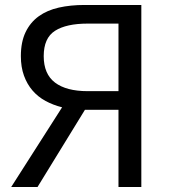

<svg xmlns="http://www.w3.org/2000/svg" viewBox="-20 -753 689 773"><path d="M457 -658H333Q247 -658 201.5 -629Q156 -600 156 -527Q156 -455 201.5 -420.5Q247 -386 333 -386H457ZM549 -733V0H457V-311H322L131 0H25L230 -321Q194 -330 163.5 -346.5Q133 -363 111 -388.5Q89 -414 76.5 -448.5Q64 -483 64 -527Q64 -584 83 -623.5Q102 -663 136 -687.5Q170 -712 217 -722.5Q264 -733 320 -733Z"/></svg>

Font: SpoqaHanSans-Regular
Style: Regular
Weight: 400
Designer: [Spoqa Han Sans] Dong-huui Kim \uAE40 \uB3D9 \uD718  Younghwa Kang \uAC15 \uC601 \uD654  [Noto Sans] Ryoko NISHIZUKA \u8
Foundry: Spoqa (http://www.spoqa-han-sans.com)
Version: Version 2.000